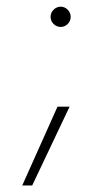

<svg xmlns="http://www.w3.org/2000/svg" viewBox="-20 -425 327 582"><path d="M164.1 -343.3C180.2 -343.3 194.3 -356.9 194.3 -374C194.3 -390.6 180.2 -404.8 164.1 -404.8C147.5 -404.8 133.3 -390.6 133.3 -374C133.3 -356.9 147.5 -343.3 164.1 -343.3ZM47.4 137.2H77.6L190.9 -101.6H154.3Z"/></svg>

Font: Now ExtraLight
Style: Regular
Weight: 200
Designer: Alfredo Marco Pradil
Foundry: Alfredo Marco Pradil
Version: Version 1.200;hotconv 1.0.109;makeotfexe 2.5.65596